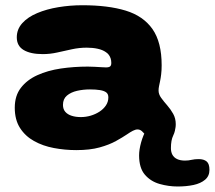

<svg xmlns="http://www.w3.org/2000/svg" viewBox="-20 -496 800 715"><path d="M264 63Q221.5 63 180.5 55.2Q139.5 47.5 106.8 29.2Q74 11 54.5 -19.5Q35 -50 35 -95Q35 -139.5 57.8 -169Q80.5 -198.5 119 -216Q157.5 -233.5 206.2 -240.8Q255 -248 307 -248Q320 -248 333 -247.2Q346 -246.5 357 -245.8Q368 -245 374.5 -245Q386 -245 390.2 -248.8Q394.5 -252.5 394.5 -261.5Q394.5 -271 392 -278.5Q389.5 -286 385 -292Q380.5 -298 374 -302Q362 -310.5 343.5 -314.5Q325 -318.5 303 -318.5Q275 -318.5 247.5 -312.5Q220 -306.5 193.2 -300.5Q166.5 -294.5 139.5 -294.5Q93.5 -294.5 68 -309.8Q42.5 -325 42.5 -357Q42.5 -387 63 -409.8Q83.5 -432.5 118.5 -447.2Q153.5 -462 197.2 -469.2Q241 -476.5 287 -476.5Q382.5 -476.5 448 -456.5Q513.5 -436.5 547.8 -387.8Q582 -339 582 -253Q582 -234 580.2 -219.5Q578.5 -205 576.2 -194.2Q574 -183.5 572.2 -175Q570.5 -166.5 570.5 -159Q570.5 -145 580.2 -131.5Q590 -118 602.8 -103.5Q615.5 -89 625 -72Q634.5 -55 634.5 -33.5Q634.5 -2 614.2 13Q594 28 567.5 28Q546.5 28 534 17.5Q521.5 7 512.5 -3.5Q503.5 -14 492.5 -14Q484.5 -14 474.8 -9Q465 -4 452 5Q436.5 15.5 411.8 29.2Q387 43 351 53Q315 63 264 63ZM281 -60Q299.5 -60 317.5 -65.2Q335.5 -70.5 350.5 -80.2Q365.5 -90 374.5 -103.5Q383.5 -117 383.5 -133.5Q383.5 -146 375.5 -152Q367.5 -158 352.2 -160.5Q337 -163 315 -163Q290 -163 267 -157.8Q244 -152.5 229.2 -140Q214.5 -127.5 214.5 -105.5Q214.5 -89.5 223.2 -79.5Q232 -69.5 247 -64.8Q262 -60 281 -60ZM641.5 198.5Q607.5 198.5 574.2 189Q541 179.5 519.5 154.5Q498 129.5 498 82.5Q498 61.5 505.5 34.2Q513 7 527 -17.5Q541 -39.5 555 -50.2Q569 -61 591.5 -61Q615.5 -61 624.5 -51Q633.5 -41 633.5 -28Q633.5 -8.5 625 8.8Q616.5 26 616.5 55.5Q616.5 70 622 80.2Q627.5 90.5 639.2 96.2Q651 102 669 102Q682 102 693.5 99.2Q705 96.5 720 96.5Q739 96.5 749.5 105.2Q760 114 760 136.5Q760 159.5 743.8 173.2Q727.5 187 700.8 192.8Q674 198.5 641.5 198.5Z"/></svg>

Font: Gluten
Style: Bold
Weight: 700
Designer: Tyler Finck
Foundry: Etcetera Type Company
Version: Version 1.204